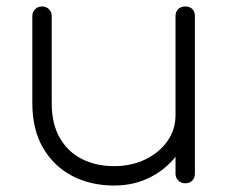

<svg xmlns="http://www.w3.org/2000/svg" viewBox="-20 -567 713 594"><path d="M333 7Q261 7 204 -22.5Q147 -52 113.5 -109Q80 -166 80 -248V-517Q80 -530 88.5 -538.5Q97 -547 110 -547Q123 -547 131.5 -538.5Q140 -530 140 -517V-248Q140 -183 165.5 -139.5Q191 -96 234.5 -74.5Q278 -53 333 -53Q387 -53 430 -74Q473 -95 498 -130.5Q523 -166 523 -211H573Q569 -149 536 -99.5Q503 -50 450.5 -21.5Q398 7 333 7ZM553 0Q540 0 531.5 -8.5Q523 -17 523 -30V-517Q523 -531 531.5 -539Q540 -547 553 -547Q567 -547 575 -539Q583 -531 583 -517V-30Q583 -17 575 -8.5Q567 0 553 0Z"/></svg>

Font: ComfortaaLight
Style: Regular
Weight: 300
Designer: Johan Aakerlund
Foundry: Johan Aakerlund
Version: Version 3.104; ttfautohint (v1.8.1.43-b0c9)